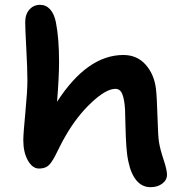

<svg xmlns="http://www.w3.org/2000/svg" viewBox="-20 -732 747 800"><path d="M606.9 47.9Q572.3 47.9 548.8 20Q525.4 -7.8 515.1 -58.1Q509.3 -83 506.6 -120.1Q503.9 -157.2 502.7 -210Q501.5 -262.7 501 -275.9Q498.5 -317.4 489.7 -339.6Q481 -361.8 460.9 -361.8Q421.9 -361.8 361.1 -304.7Q300.3 -247.6 253.9 -167Q241.7 -146.5 229.2 -121.3Q216.8 -96.2 209.7 -82.3Q202.6 -68.4 192.9 -54.7Q183.1 -41 171.1 -35.4Q159.2 -29.8 142.1 -29.8Q115.2 -29.8 96.2 -63.5Q77.1 -97.2 77.1 -147.9Q77.1 -174.8 85.7 -263.7Q94.2 -352.5 94.2 -396Q94.2 -444.3 89.6 -529.1Q85 -613.8 85 -639.2Q85 -672.4 102.5 -692.1Q120.1 -711.9 147 -711.9Q171.9 -711.9 189 -692.9Q206.1 -673.8 212.9 -639.2Q226.1 -573.2 226.1 -473.1Q226.1 -412.1 217.8 -308.1Q343.8 -502.9 494.1 -502.9Q551.3 -502.9 587.2 -462.2Q623 -421.4 629.9 -360.8Q633.8 -327.6 636.2 -245.4Q638.7 -163.1 642.1 -142.1Q647 -110.4 661.4 -67.4Q675.8 -24.4 675.8 -3.9Q675.8 18.1 656.2 33Q636.7 47.9 606.9 47.9Z"/></svg>

Font: Shantell Sans Irregular
Style: Regular
Weight: 600
Designer: Stephen Nixon, Anya Danilova, Shantell Martin
Foundry: Arrow Type
Version: Version 1.006;[9816181b4]